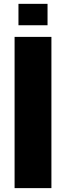

<svg xmlns="http://www.w3.org/2000/svg" viewBox="-20 -970 340 990"><path d="M245.1 -779.8V0H55.2V-779.8ZM225.1 -950.2V-839.8H75.2V-950.2Z"/></svg>

Font: Cooper Hewitt
Style: Heavy
Weight: 713
Designer: Village Type and Design LLC
Foundry: Cooper Hewitt Smithsonian Design Museum
Version: 1.000